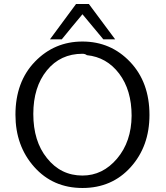

<svg xmlns="http://www.w3.org/2000/svg" viewBox="-20 -919 825 957"><path d="M229 -723 359 -899H423L554 -723H495L391 -848Q374 -828 339.5 -786Q305 -744 288 -723ZM57 -347Q57 -511 154 -611.5Q251 -712 391 -712Q532 -712 628.5 -610.5Q725 -509 725 -346Q725 -190 631.5 -86Q538 18 391 18Q244 18 150.5 -87Q57 -192 57 -347ZM146 -351Q146 -215 214 -131Q283 -44 391 -44Q492 -44 563.5 -128.5Q635 -213 636 -342Q636 -470 574 -552Q512 -634 413 -644Q404 -651 391 -651Q281 -651 213.5 -568Q146 -485 146 -351Z"/></svg>

Font: Coval
Style: Light
Weight: 300
Foundry: Context Ltd
Version: Version 001.000